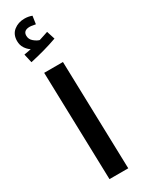

<svg xmlns="http://www.w3.org/2000/svg" viewBox="-249 -983 755 1010"><g transform="rotate(-30 128.5 -477.5)"><path d="M82 0 64 -656H178L196 0ZM201 -785 185 -835Q173 -831 159.5 -826.5Q146 -822 130 -817Q115 -821 97.5 -835.5Q80 -850 80 -872Q80 -904 119 -904Q127 -904 136 -902Q145 -900 154 -899L161 -947Q140 -955 116 -955Q78 -955 51 -933.5Q24 -912 24 -872Q24 -847 36 -828.5Q48 -810 65 -799Q52 -797 22 -791L34 -738Q126 -758 201 -785Z"/></g></svg>

Font: Noto Sans Arabic UI ExtraCondensed Semi
Style: Regular
Weight: 600
Width: 3
Designer: Nadine Chahine - Monotype Design Team
Foundry: Monotype Imaging Inc.
Version: Version 1.900